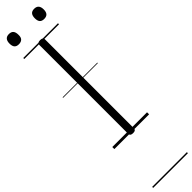

<svg xmlns="http://www.w3.org/2000/svg" viewBox="-493 -1011 1325 1325"><g transform="rotate(-45 169.5 -348.5)"><path d="M170 14Q156 14 149 9Q142 4 142 -5V-875Q142 -885 149 -889.5Q156 -894 169 -894Q183 -894 190 -889.5Q197 -885 197 -875V-5Q197 4 190.5 9Q184 14 170 14ZM46 -977Q24 -977 13.5 -989Q3 -1001 3 -1026Q3 -1051 14 -1063.5Q25 -1076 46 -1076Q69 -1076 79.5 -1063.5Q90 -1051 90 -1026Q91 -1001 79.5 -989Q68 -977 46 -977ZM293 -977Q271 -977 260.5 -989Q250 -1001 250 -1026Q250 -1051 260.5 -1063.5Q271 -1076 293 -1076Q315 -1076 326 -1063.5Q337 -1051 337 -1026Q337 -1001 326 -989Q315 -977 293 -977ZM0 369H339V379H0ZM0 -20H339V0H0ZM0 -505H339V-500H0ZM0 -889H339V-879H0Z"/></g></svg>

Font: Playwrite HR Lijeva Guides
Style: Regular
Weight: 400
Designer: Veronika Burian, José Scaglione
Foundry: TypeTogether
Version: Version 1.003